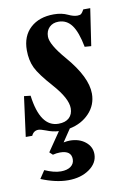

<svg xmlns="http://www.w3.org/2000/svg" viewBox="-98 -515 566 787"><g transform="rotate(-10 185.0 -122.0)"><path d="M65 92 119 13Q94 12 67 1Q46 -7 37 -7Q17 -7 8 13H-19L3 -153L30 -150Q47 -17 123 -17Q152 -17 167.5 -31.5Q183 -46 183 -71Q183 -112 127 -175Q77 -231 62 -262.5Q47 -294 47 -336Q47 -395 83.5 -428.5Q120 -462 181 -462Q214 -462 239 -450Q260 -440 276 -440Q287 -440 292 -444Q297 -448 304 -461H333L310 -307L283 -309Q271 -372 250 -400.5Q229 -429 195 -429Q171 -429 156.5 -414.5Q142 -400 142 -376Q142 -343 199 -277Q279 -184 279 -115Q279 -68 247 -34Q215 0 165 10L130 62Q145 59 156 59Q195 59 220.5 79.5Q246 100 246 131Q246 168 210.5 193Q175 218 122 218Q71 218 10 193L32 160Q70 177 99 177Q125 177 140 166Q155 155 155 136Q155 100 108 100Q94 100 78 104Z"/></g></svg>

Font: STIX
Style: Bold Italic
Weight: 700
Italic angle: -16.33°
Designer: MicroPress Inc., with final additions and corrections provided by Coen Hoffman, Elsevier (retired)
Version: Version 1.1.1